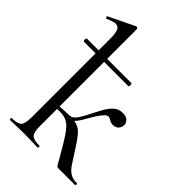

<svg xmlns="http://www.w3.org/2000/svg" viewBox="-217 -810 895 895"><g transform="rotate(45 230.5 -362.5)"><path d="M25.8 0Q23 0 23 -6Q23 -12 25.8 -12Q64.8 -12 76.7 -25.3Q88.6 -38.6 88.6 -81V-597.8Q88.6 -633.4 81.8 -649.7Q75 -666 57.2 -666Q48.6 -666 37.8 -662.2Q27 -658.4 11.2 -651.8Q7.4 -650 4.8 -656Q2.2 -662 5.8 -663L133.4 -724.8Q134.6 -725 134.8 -725Q135 -725 136 -725Q139.4 -725 142.1 -722.5Q144.8 -720 144.8 -716.8V-81Q144.8 -38.6 156.7 -25.3Q168.6 -12 208.4 -12Q210.8 -12 210.8 -6Q210.8 0 208.4 0Q190 0 166.9 -1Q143.8 -2 117.2 -2Q91.4 -2 67.4 -1Q43.4 0 25.8 0ZM12.4 -501.6Q9 -501.6 7.8 -506.6Q6.6 -511.6 7.8 -516.6Q9 -521.6 12.4 -521.6H304Q307.6 -521.6 308.3 -516.6Q309 -511.6 308.3 -506.6Q307.6 -501.6 304 -501.6ZM345.4 0Q340.2 0 337.4 -1.6Q334.6 -3.2 329.7 -11.7Q324.8 -20.2 313.7 -39.7Q302.6 -59.2 280.8 -96Q256.8 -136 239.7 -156.5Q222.6 -177 204.9 -184.5Q187.2 -192 161.2 -192Q143.4 -192 118.4 -189L116.6 -207Q134.8 -208 151.6 -208.6Q168.4 -209.2 182.6 -210.1Q196.8 -211 207.2 -211Q241 -211 260.7 -203.5Q280.4 -196 297.2 -176Q314 -156 339.2 -116Q361.2 -82.2 375.8 -59.2Q390.4 -36.2 407.9 -24.2Q425.4 -12.2 454.8 -12Q457.8 -12 457.8 -6Q457.8 0 454.8 0ZM207.2 -194.2V-211Q217.8 -211 226.8 -217.8Q235.8 -224.6 243.2 -235.6Q250.6 -246.6 257 -258.6Q279.2 -302.4 295.9 -332.8Q312.6 -363.2 330.8 -379.2Q349 -395.2 374.6 -395.2Q397.6 -395.2 408.7 -384.4Q419.8 -373.6 419.8 -359.8Q419.8 -345 409.7 -333.7Q399.6 -322.4 380.8 -322.4Q370.8 -322.4 363.9 -326Q357 -329.6 351.5 -332.8Q346 -336 338.4 -336Q330 -336 318.4 -323.2Q306.8 -310.4 294.8 -291.2Q282.8 -272 272.4 -253.8Q258.8 -227.8 243.1 -211Q227.4 -194.2 207.2 -194.2Z"/></g></svg>

Font: Cormorant Light
Style: Regular
Weight: 300
Designer: Christian Thalmann (Catharsis Fonts)
Foundry: Catharsis Fonts
Version: Version 4.000